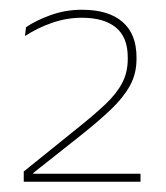

<svg xmlns="http://www.w3.org/2000/svg" viewBox="-20 -726 332 384"><path d="M27.5 -362.5V-383L133.5 -468.5Q168 -496 190.5 -517.2Q213 -538.5 224.2 -559.8Q235.5 -581 235.5 -608V-611.5Q235.5 -651.5 211.8 -671Q188 -690.5 144 -690.5Q113.5 -690.5 84.5 -680.5Q55.5 -670.5 30 -654L32 -671.5Q50.5 -684.5 80.5 -695.5Q110.5 -706.5 144 -706.5Q197 -706.5 225 -682.2Q253 -658 253 -611.5V-607.5Q253 -578.5 239.8 -554.5Q226.5 -530.5 201.8 -507Q177 -483.5 142.5 -456L46.5 -380V-373.5L39.5 -378.5H261V-362.5Z"/></svg>

Font: Anek Tamil Medium Thin
Style: Regular
Weight: 250
Version: Version 1.003